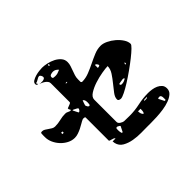

<svg xmlns="http://www.w3.org/2000/svg" viewBox="-168 -1050 1336 1336"><g transform="rotate(-45 500.0 -382.5)"><path d="M503 -520Q537 -520 571 -533.5Q605 -547 638.5 -563.5Q672 -580 704.5 -593.5Q737 -607 769 -607Q792 -607 819.5 -594Q847 -581 871 -560.5Q895 -540 911 -515.5Q927 -491 927 -468Q927 -460 907 -440.5Q887 -421 856 -396.5Q825 -372 787 -345Q749 -318 714 -296Q679 -274 650.5 -260Q622 -246 610 -246Q602 -246 594 -249.5Q586 -253 586 -263Q586 -284 604.5 -308.5Q623 -333 645 -360Q667 -387 685.5 -415Q704 -443 704 -472Q685 -472 646.5 -465.5Q608 -459 569.5 -446.5Q531 -434 502 -415.5Q473 -397 473 -373V-153Q473 -140 488 -130.5Q503 -121 513 -120L567 -119Q619 -119 669 -130Q719 -141 771 -141Q787 -141 807.5 -138Q828 -135 845.5 -127Q863 -119 875 -105.5Q887 -92 887 -70Q887 -45 869 -29Q851 -13 823 -2.5Q795 8 761 13Q727 18 695 19.5Q663 21 637 21Q611 21 599 21Q577 21 540 21.5Q503 22 465.5 15.5Q428 9 398 -8Q368 -25 360 -60Q359 -62 359 -70Q358 -72 358 -77H387Q385 -83 378 -86Q371 -89 363 -91Q355 -93 349 -95Q343 -97 343 -100V-327Q343 -332 336.5 -333Q330 -334 327 -334Q322 -334 320 -333Q306 -327 290.5 -317.5Q275 -308 258.5 -300Q242 -292 224.5 -286Q207 -280 190 -280Q162 -280 136 -293.5Q110 -307 90 -328.5Q70 -350 58 -376.5Q46 -403 46 -430Q46 -434 46 -448.5Q46 -463 47 -467Q48 -472 52 -473Q56 -474 60 -474Q72 -474 82.5 -467.5Q93 -461 103.5 -453.5Q114 -446 125 -439.5Q136 -433 149 -433Q178 -433 205.5 -440Q233 -447 261 -447Q274 -447 284 -441Q294 -435 306 -435L307 -440Q306 -441 303 -446.5Q300 -452 300 -453V-460Q304 -461 317 -466.5Q330 -472 333 -473Q335 -474 337.5 -476.5Q340 -479 340 -480V-667Q340 -678 333.5 -686.5Q327 -695 318 -701.5Q309 -708 298.5 -712.5Q288 -717 280 -720Q283 -719 291.5 -718Q300 -717 309.5 -718Q319 -719 326.5 -723Q334 -727 334 -736Q334 -742 329 -751Q324 -760 317 -760Q307 -760 293 -750.5Q279 -741 267 -740L273 -727Q272 -726 270 -726Q264 -726 261.5 -730.5Q259 -735 259 -740Q259 -754 273.5 -763Q288 -772 307 -777.5Q326 -783 345 -785Q364 -787 373 -787Q394 -787 421 -781Q448 -775 471.5 -763Q495 -751 511 -732.5Q527 -714 527 -689Q527 -671 521.5 -654.5Q516 -638 510 -621.5Q504 -605 498.5 -588.5Q493 -572 493 -553V-527Q497 -521 500 -520ZM420 -760Q425 -760 425 -766.5Q425 -773 420 -773Q415 -773 415 -766.5Q415 -760 420 -760ZM447 -693Q430 -714 407 -714Q397 -714 385 -710Q373 -706 373 -693Q373 -683 381 -681.5Q389 -680 397 -680Q411 -680 421 -683Q431 -686 447 -693ZM427 -593Q428 -596 420 -596Q412 -596 413 -593Q415 -590 420 -590Q425 -590 427 -593ZM647 -511Q648 -511 657.5 -512.5Q667 -514 667 -520Q667 -524 661.5 -532Q656 -540 650 -540H647ZM347 -413Q344 -415 333.5 -420Q323 -425 320 -427H313L333 -387Q334 -386 336 -386Q342 -386 347.5 -394Q353 -402 353 -407ZM427 -393Q427 -403 424.5 -412Q422 -421 413 -427Q412 -425 410 -419.5Q408 -414 405.5 -407Q403 -400 401.5 -394.5Q400 -389 400 -387Q400 -386 402.5 -381Q405 -376 407 -373Q407 -371 410 -370L413 -367Q414 -366 417 -366Q425 -366 426 -377Q427 -388 427 -393ZM807 -407Q798 -402 798 -393H807ZM160 -373H147V-360H160ZM673 -323Q673 -313 686 -313Q697 -313 707.5 -317Q718 -321 727 -327Q725 -332 721.5 -333Q718 -334 714 -334L707 -333Q703 -333 690 -330.5Q677 -328 673 -327ZM733 -127Q729 -127 722 -127Q715 -127 713 -120H723Q730 -120 735.5 -120.5Q741 -121 747 -127ZM473 -113Q474 -114 471 -116.5Q468 -119 467 -120L453 -127H450Q442 -127 441 -121.5Q440 -116 440 -111Q440 -108 440 -101.5Q440 -95 441 -89Q442 -83 443.5 -78Q445 -73 447 -73H453ZM631 -100Q631 -89 634 -78Q637 -67 647 -60Q654 -67 655 -79.5Q656 -92 656 -100ZM823 -20Q823 -25 823.5 -33Q824 -41 823 -48.5Q822 -56 818.5 -61.5Q815 -67 807 -67Q806 -67 798.5 -66Q791 -65 793 -60L813 -20Z"/></g></svg>

Font: Genkaimincho
Style: Regular
Weight: 800
Designer: Dr. Ken Lunde (project architect, glyph set definition & overall production); Masataka HATTORI \u670D \u90E8 \u6B63 \u8C
Foundry: Adobe Systems Incorporated
Version: Version 1.00